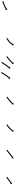

<svg xmlns="http://www.w3.org/2000/svg" viewBox="1662 -1948 280 3654"><g transform="rotate(90 1802.0 -121.0)"><path d="M-3.4 -45.4C-3.8 -45.3 -4.2 -45.3 -4.5 -45.2L0.2 -25.7C0.6 -25.8 1 -25.9 1.4 -26C1.4 -26 1.4 -26 1.4 -26C1.5 -26 1.5 -26 1.5 -26C3.1 -26.5 4.6 -26.9 6.2 -27.3C6.2 -27.3 6.2 -27.3 6.2 -27.3C6.3 -27.3 6.3 -27.3 6.3 -27.3C8.8 -28 11.4 -28.8 14 -29.5C14 -29.5 14 -29.5 14 -29.5C14 -29.6 14 -29.6 14 -29.6C17.4 -30.6 20.8 -31.6 24.1 -32.7C24.1 -32.7 24.1 -32.7 24.1 -32.7C24.2 -32.7 24.2 -32.7 24.2 -32.7C28.2 -34 32.2 -35.4 36.1 -36.8C36.1 -36.8 36.1 -36.8 36.2 -36.8C36.2 -36.8 36.2 -36.8 36.2 -36.8C40.6 -38.4 45.1 -40 49.5 -41.6C49.5 -41.6 49.5 -41.6 49.5 -41.6C49.5 -41.6 49.6 -41.7 49.6 -41.7C54.3 -43.5 59 -45.3 63.7 -47.2C63.7 -47.2 63.7 -47.2 63.7 -47.2C63.8 -47.2 63.8 -47.2 63.8 -47.2C68.6 -49.2 73.4 -51.2 78.2 -53.3C78.2 -53.3 78.3 -53.3 78.3 -53.3C78.3 -53.3 78.3 -53.3 78.3 -53.3C83.1 -55.4 87.9 -57.5 92.7 -59.7C92.7 -59.7 92.7 -59.7 92.7 -59.7C92.7 -59.7 92.7 -59.8 92.7 -59.8C97.3 -61.9 101.9 -64.1 106.5 -66.3C106.5 -66.3 106.5 -66.3 106.5 -66.3C106.5 -66.3 106.6 -66.3 106.6 -66.3C110.8 -68.4 115.1 -70.5 119.3 -72.7C119.3 -72.7 119.3 -72.7 119.3 -72.7C119.3 -72.7 119.4 -72.7 119.4 -72.7C123.1 -74.7 126.9 -76.7 130.6 -78.7C130.6 -78.7 130.7 -78.7 130.7 -78.7C130.7 -78.7 130.7 -78.7 130.7 -78.7C133.9 -80.4 137 -82.2 140.2 -83.9C140.2 -83.9 140.2 -83.9 140.2 -83.9C140.2 -83.9 140.2 -83.9 140.2 -83.9C142.6 -85.3 145 -86.6 147.4 -88L147.4 -88L147.4 -88C149 -88.9 150.5 -89.8 152.1 -90.7L152.1 -90.7L152.1 -90.7C152.6 -91.1 153.2 -91.4 153.7 -91.7L160.4 -80.3L168.6 -112.1L136.9 -120.3L143.6 -108.9C143 -108.6 142.5 -108.3 142 -108L142 -108L142 -108C140.5 -107.1 139 -106.2 137.4 -105.4L137.5 -105.4L137.5 -105.4C135.1 -104 132.8 -102.7 130.4 -101.4C130.4 -101.4 130.4 -101.4 130.4 -101.4C130.4 -101.4 130.4 -101.4 130.4 -101.4C127.3 -99.7 124.3 -98 121.2 -96.3C121.2 -96.3 121.2 -96.3 121.2 -96.3C121.2 -96.3 121.2 -96.3 121.2 -96.3C117.5 -94.3 113.8 -92.4 110.1 -90.5C110.1 -90.5 110.2 -90.5 110.2 -90.5C110.2 -90.5 110.2 -90.5 110.2 -90.5C106.1 -88.4 101.9 -86.3 97.7 -84.3C97.7 -84.3 97.7 -84.3 97.7 -84.3C97.8 -84.3 97.8 -84.3 97.8 -84.3C93.3 -82.1 88.8 -80 84.3 -77.9C84.3 -77.9 84.3 -77.9 84.3 -77.9C84.3 -77.9 84.4 -77.9 84.4 -77.9C79.7 -75.8 75 -73.7 70.3 -71.6C70.3 -71.6 70.3 -71.6 70.3 -71.6C70.4 -71.7 70.4 -71.7 70.4 -71.7C65.7 -69.6 60.9 -67.7 56.2 -65.7C56.2 -65.7 56.2 -65.7 56.2 -65.7C56.2 -65.7 56.3 -65.7 56.3 -65.7C51.7 -63.9 47.1 -62.1 42.4 -60.3C42.4 -60.3 42.5 -60.3 42.5 -60.4C42.5 -60.4 42.5 -60.4 42.5 -60.4C38.2 -58.8 33.9 -57.2 29.5 -55.6C29.5 -55.6 29.5 -55.6 29.6 -55.6C29.6 -55.7 29.6 -55.7 29.6 -55.7C25.7 -54.3 21.8 -53 17.9 -51.7C17.9 -51.7 18 -51.7 18 -51.7C18 -51.7 18 -51.8 18 -51.8C14.8 -50.7 11.5 -49.7 8.2 -48.7C8.2 -48.7 8.2 -48.7 8.3 -48.7C8.3 -48.7 8.3 -48.7 8.3 -48.7C5.8 -48 3.4 -47.3 0.9 -46.6C0.9 -46.6 0.9 -46.6 0.9 -46.6C0.9 -46.6 1 -46.6 1 -46.6C-0.5 -46.2 -2 -45.8 -3.5 -45.4C-3.5 -45.4 -3.5 -45.4 -3.5 -45.4C-3.4 -45.4 -3.4 -45.4 -3.4 -45.4Z M700.9 -120.3C700.4 -119.9 699.9 -119.6 699.4 -119.3L710.3 -102.6C710.9 -102.9 711.4 -103.2 711.9 -103.5L711.9 -103.6L711.9 -103.6C713.4 -104.5 714.8 -105.5 716.3 -106.5L716.3 -106.5L716.3 -106.5C718.7 -108.1 721 -109.7 723.3 -111.3L723.3 -111.3L723.3 -111.3C726.4 -113.4 729.4 -115.4 732.4 -117.5L732.4 -117.6L732.4 -117.6C736 -120.1 739.5 -122.6 743.1 -125.1L743.1 -125.1L743.1 -125.1C747.1 -127.9 751 -130.8 754.9 -133.6L754.9 -133.6L754.9 -133.6C759.1 -136.7 763.2 -139.8 767.3 -142.9C767.3 -142.9 767.3 -142.9 767.3 -142.9C767.4 -142.9 767.4 -142.9 767.4 -142.9C771.5 -146.1 775.7 -149.3 779.8 -152.5C779.8 -152.5 779.8 -152.5 779.8 -152.5C779.8 -152.6 779.8 -152.6 779.8 -152.6C783.8 -155.7 787.6 -158.9 791.5 -162.2C791.5 -162.2 791.5 -162.2 791.5 -162.3C791.6 -162.3 791.6 -162.3 791.6 -162.3C794.7 -165.1 797.8 -167.9 800.7 -170.8C800.7 -170.8 800.8 -170.9 800.9 -171C801 -171.1 801 -171.2 801 -171.2C801.4 -171.6 800.3 -170.4 799.9 -170.1C790.6 -163.2 779.2 -175.3 785.5 -183.4C799.8 -201.9 800.5 -169.1 803.8 -176.1C803.8 -176.1 803.8 -176.1 803.7 -176C803.7 -175.9 803.7 -175.9 803.7 -175.9C806.1 -180.7 808.6 -185.4 811.3 -190.1C811.3 -190.1 811.3 -190 811.3 -190C811.2 -189.9 811.2 -189.9 811.2 -189.9C813.5 -193.7 815.9 -197.5 818.4 -201.2C818.4 -201.2 818.3 -201.1 818.3 -201.1C818.3 -201.1 818.3 -201 818.3 -201C820.2 -203.8 822.2 -206.6 824.2 -209.4C824.2 -209.4 824.2 -209.4 824.1 -209.3C824.1 -209.3 824.1 -209.3 824.1 -209.3C825.4 -211 826.7 -212.8 828.1 -214.5C828.1 -214.5 828.1 -214.5 828.1 -214.5C828.1 -214.5 828.1 -214.4 828.1 -214.4C828.5 -215.1 829 -215.7 829.5 -216.3L839.8 -208.1L836.2 -240.6L803.6 -237L813.9 -228.8C813.4 -228.1 812.9 -227.5 812.4 -226.9C812.4 -226.9 812.4 -226.9 812.4 -226.8C812.3 -226.8 812.3 -226.8 812.3 -226.8C810.9 -225 809.5 -223.2 808.1 -221.3C808.1 -221.3 808.1 -221.3 808.1 -221.3C808.1 -221.2 808.1 -221.2 808.1 -221.2C805.9 -218.3 803.8 -215.4 801.8 -212.4C801.8 -212.4 801.8 -212.4 801.7 -212.3C801.7 -212.3 801.7 -212.2 801.7 -212.2C799.1 -208.3 796.5 -204.3 794.1 -200.2C794.1 -200.2 794.1 -200.2 794 -200.1C794 -200.1 794 -200 794 -200C791.1 -195.1 788.4 -190 785.8 -184.9C785.8 -184.9 785.8 -184.8 785.7 -184.7C785.7 -184.7 785.7 -184.6 785.7 -184.6C784.8 -182.8 783.8 -180.7 783.6 -178.7C783.4 -177.1 783.3 -174.4 784.4 -173.2C809.3 -143.7 808.1 -209.1 786.1 -184.5C786.1 -184.5 786.2 -184.6 786.3 -184.7C786.4 -184.8 786.5 -184.9 786.5 -184.9C783.9 -182.3 781.1 -179.7 778.3 -177.3C778.3 -177.3 778.4 -177.3 778.4 -177.3C778.5 -177.4 778.5 -177.4 778.5 -177.4C774.8 -174.3 771.1 -171.2 767.3 -168.1C767.3 -168.1 767.3 -168.2 767.3 -168.2C767.4 -168.2 767.4 -168.2 767.4 -168.2C763.4 -165 759.3 -161.9 755.2 -158.8C755.2 -158.8 755.2 -158.8 755.3 -158.8C755.3 -158.8 755.3 -158.8 755.3 -158.8C751.2 -155.8 747.2 -152.8 743.1 -149.8L743.1 -149.8L743.1 -149.8C739.3 -147 735.4 -144.2 731.5 -141.4L731.5 -141.4L731.5 -141.4C728 -138.9 724.5 -136.4 721 -133.9L721 -134L721 -134C718 -131.9 715 -129.8 712 -127.8L712 -127.8L712 -127.8C709.8 -126.2 707.5 -124.7 705.2 -123.1L705.2 -123.1L705.2 -123.1C703.8 -122.2 702.3 -121.2 700.9 -120.2L700.9 -120.3Z M1045.7 -119.5C1045.2 -119.2 1044.6 -118.8 1044.1 -118.4L1055.6 -102C1056.1 -102.4 1056.6 -102.8 1057.1 -103.1L1057.1 -103.1L1057.1 -103.1C1058.6 -104.2 1060.1 -105.2 1061.6 -106.2L1061.6 -106.2L1061.6 -106.3C1063.9 -107.9 1066.1 -109.5 1068.4 -111.1L1068.4 -111.1L1068.4 -111.2C1071.3 -113.3 1074.3 -115.4 1077.2 -117.6C1077.2 -117.6 1077.2 -117.6 1077.2 -117.6C1077.2 -117.6 1077.2 -117.6 1077.2 -117.6C1080.6 -120.2 1084 -122.8 1087.4 -125.4C1087.4 -125.4 1087.4 -125.4 1087.4 -125.4C1087.4 -125.4 1087.5 -125.4 1087.5 -125.4C1091.2 -128.4 1095 -131.3 1098.7 -134.3C1098.7 -134.3 1098.7 -134.3 1098.7 -134.3C1098.7 -134.3 1098.7 -134.3 1098.7 -134.3C1102.7 -137.5 1106.6 -140.8 1110.5 -144C1110.5 -144 1110.6 -144 1110.6 -144.1C1110.6 -144.1 1110.6 -144.1 1110.6 -144.1C1114.6 -147.5 1118.6 -150.9 1122.6 -154.3C1122.6 -154.3 1122.6 -154.4 1122.6 -154.4C1122.6 -154.4 1122.6 -154.4 1122.6 -154.4C1126.6 -157.9 1130.5 -161.4 1134.4 -164.9C1134.4 -164.9 1134.4 -164.9 1134.4 -164.9C1134.4 -165 1134.4 -165 1134.4 -165C1138.2 -168.4 1141.9 -171.9 1145.6 -175.4C1145.6 -175.4 1145.6 -175.4 1145.6 -175.4C1145.6 -175.5 1145.6 -175.5 1145.6 -175.5C1149.1 -178.8 1152.5 -182.1 1155.9 -185.5C1155.9 -185.5 1155.9 -185.5 1155.9 -185.5C1155.9 -185.5 1155.9 -185.5 1155.9 -185.5C1159 -188.5 1162 -191.6 1165 -194.6L1165 -194.7L1165 -194.7C1167.6 -197.3 1170.1 -199.9 1172.6 -202.5L1172.6 -202.5L1172.6 -202.6C1174.6 -204.6 1176.5 -206.7 1178.5 -208.7L1178.5 -208.7L1178.5 -208.7C1179.7 -210.1 1181 -211.4 1182.2 -212.7C1182.7 -213.2 1183.1 -213.7 1183.5 -214.1L1193.2 -205.2L1192 -237.9L1159.3 -236.8L1168.9 -227.8C1168.5 -227.3 1168 -226.8 1167.6 -226.4C1166.4 -225 1165.1 -223.7 1163.9 -222.4L1163.9 -222.4L1163.9 -222.4C1162 -220.4 1160.1 -218.4 1158.1 -216.3L1158.1 -216.4L1158.2 -216.4C1155.7 -213.8 1153.2 -211.2 1150.7 -208.6L1150.7 -208.6L1150.7 -208.6C1147.7 -205.6 1144.8 -202.6 1141.8 -199.7C1141.8 -199.7 1141.8 -199.7 1141.8 -199.7C1141.8 -199.7 1141.8 -199.7 1141.8 -199.7C1138.5 -196.4 1135.1 -193.1 1131.7 -189.9C1131.7 -189.9 1131.8 -189.9 1131.8 -189.9C1131.8 -189.9 1131.8 -189.9 1131.8 -189.9C1128.2 -186.5 1124.5 -183.1 1120.8 -179.7C1120.8 -179.7 1120.9 -179.7 1120.9 -179.7C1120.9 -179.7 1120.9 -179.7 1120.9 -179.7C1117.1 -176.2 1113.2 -172.8 1109.4 -169.4C1109.4 -169.4 1109.4 -169.4 1109.4 -169.4C1109.4 -169.4 1109.4 -169.4 1109.4 -169.4C1105.5 -166 1101.6 -162.7 1097.7 -159.3C1097.7 -159.3 1097.7 -159.4 1097.7 -159.4C1097.7 -159.4 1097.7 -159.4 1097.7 -159.4C1093.9 -156.2 1090 -153 1086.2 -149.9C1086.2 -149.9 1086.2 -149.9 1086.2 -149.9C1086.2 -149.9 1086.2 -149.9 1086.2 -149.9C1082.5 -147 1078.9 -144.1 1075.2 -141.2C1075.2 -141.2 1075.2 -141.2 1075.2 -141.2C1075.2 -141.2 1075.2 -141.2 1075.2 -141.2C1071.9 -138.7 1068.5 -136.1 1065.2 -133.6C1065.2 -133.6 1065.2 -133.6 1065.2 -133.6C1065.2 -133.6 1065.2 -133.7 1065.2 -133.7C1062.4 -131.5 1059.5 -129.4 1056.6 -127.3L1056.7 -127.3L1056.7 -127.3C1054.4 -125.7 1052.2 -124.1 1050 -122.5L1050 -122.6L1050 -122.6C1048.6 -121.5 1047.1 -120.5 1045.7 -119.5L1045.7 -119.5ZM1153.6 -18.3C1153.2 -17.8 1152.9 -17.4 1152.6 -16.9L1169 -5.5C1169.3 -5.9 1169.7 -6.4 1170 -6.9L1170 -7L1170 -7C1171 -8.4 1172 -9.9 1173 -11.3L1173 -11.3L1173 -11.4C1174.6 -13.7 1176.1 -16 1177.7 -18.3L1177.7 -18.3L1177.7 -18.4C1179.7 -21.5 1181.8 -24.5 1183.8 -27.6L1183.8 -27.7L1183.8 -27.7C1186.2 -31.4 1188.6 -35.1 1191.1 -38.8C1193.8 -43 1196.5 -47.2 1199.3 -51.4L1199.3 -51.4L1199.3 -51.4C1202.2 -56 1205.2 -60.5 1208.1 -65L1208.1 -65L1208.1 -65C1211.2 -69.6 1214.3 -74.3 1217.5 -78.9L1217.5 -78.9L1217.5 -78.9C1220.6 -83.6 1223.8 -88.2 1227 -92.9L1227 -92.8L1227 -92.8C1230.1 -97.3 1233.2 -101.8 1236.4 -106.3L1236.4 -106.3L1236.4 -106.2C1239.4 -110.4 1242.4 -114.6 1245.4 -118.8L1245.4 -118.7L1245.4 -118.7C1248.1 -122.4 1250.9 -126.2 1253.7 -129.9L1253.7 -129.8L1253.6 -129.8C1256 -132.9 1258.4 -136.1 1260.8 -139.2L1260.8 -139.1L1260.8 -139.1C1262.6 -141.5 1264.5 -143.9 1266.4 -146.3L1266.4 -146.3L1266.4 -146.3C1267.6 -147.8 1268.8 -149.3 1270 -150.8L1270 -150.8L1270 -150.8C1270.5 -151.4 1270.9 -151.9 1271.3 -152.4L1281.6 -144.2L1278.2 -176.8L1245.6 -173.3L1255.8 -165C1255.4 -164.5 1254.9 -163.9 1254.5 -163.4L1254.5 -163.4L1254.5 -163.4C1253.2 -161.8 1252 -160.3 1250.7 -158.7L1250.7 -158.7L1250.7 -158.7C1248.8 -156.3 1246.9 -153.9 1245 -151.4L1245 -151.4L1245 -151.4C1242.5 -148.2 1240.1 -145.1 1237.7 -141.9L1237.7 -141.9L1237.7 -141.9C1234.9 -138.1 1232.1 -134.4 1229.3 -130.6L1229.3 -130.6L1229.3 -130.5C1226.2 -126.3 1223.1 -122.1 1220.1 -117.9L1220.1 -117.9L1220.1 -117.8C1216.9 -113.3 1213.7 -108.8 1210.5 -104.2L1210.5 -104.2L1210.5 -104.2C1207.3 -99.5 1204.1 -94.8 1200.9 -90.1L1200.9 -90.1L1200.9 -90.1C1197.7 -85.4 1194.6 -80.7 1191.5 -76L1191.5 -76L1191.5 -76C1188.5 -71.5 1185.5 -66.9 1182.5 -62.4L1182.5 -62.4L1182.5 -62.4C1179.8 -58.2 1177 -53.9 1174.3 -49.7C1171.9 -46 1169.5 -42.3 1167 -38.6L1167 -38.6L1167 -38.6C1165 -35.5 1163 -32.4 1161 -29.4L1161 -29.4L1161 -29.4C1159.5 -27.1 1158 -24.8 1156.4 -22.5L1156.4 -22.5L1156.5 -22.5C1155.5 -21.1 1154.5 -19.7 1153.6 -18.3L1153.6 -18.3ZM1346.3 -13.1C1346 -12.5 1345.6 -11.9 1345.3 -11.3L1362.4 -1.1C1362.8 -1.7 1363.1 -2.2 1363.5 -2.8C1364.4 -4.4 1365.4 -6.1 1366.4 -7.7L1366.4 -7.7L1366.4 -7.7C1367.9 -10.2 1369.5 -12.8 1371 -15.3L1371 -15.3L1371 -15.3C1373 -18.6 1375 -21.8 1377 -25.1L1377 -25.1L1377 -25.1C1379.4 -29 1381.8 -32.8 1384.2 -36.7L1384.2 -36.7L1384.2 -36.7C1386.9 -41 1389.6 -45.3 1392.3 -49.6L1392.3 -49.6L1392.3 -49.5C1395.3 -54.1 1398.2 -58.7 1401.2 -63.3L1401.2 -63.3L1401.2 -63.2C1404.3 -68 1407.4 -72.6 1410.5 -77.3L1410.5 -77.3L1410.5 -77.3C1413.7 -82 1416.8 -86.7 1420 -91.3L1420 -91.3L1420 -91.3C1423.1 -95.8 1426.3 -100.3 1429.5 -104.7L1429.5 -104.7L1429.4 -104.7C1432.4 -108.9 1435.4 -113.1 1438.5 -117.2L1438.5 -117.2L1438.4 -117.2C1441.2 -120.9 1443.9 -124.6 1446.7 -128.3L1446.7 -128.3L1446.7 -128.3C1449 -131.4 1451.4 -134.5 1453.8 -137.6L1453.8 -137.6L1453.8 -137.6C1455.6 -140 1457.5 -142.3 1459.4 -144.7L1459.4 -144.7L1459.4 -144.7C1460.6 -146.2 1461.8 -147.8 1463 -149.3L1463 -149.3L1463 -149.3C1463.4 -149.8 1463.9 -150.3 1464.3 -150.9L1474.6 -142.6L1471 -175.2L1438.4 -171.7L1448.7 -163.4C1448.3 -162.9 1447.8 -162.3 1447.4 -161.8L1447.4 -161.8L1447.4 -161.8C1446.1 -160.2 1444.9 -158.7 1443.7 -157.1L1443.7 -157.1L1443.7 -157.1C1441.8 -154.7 1439.9 -152.3 1438 -149.8L1438 -149.8L1438 -149.8C1435.5 -146.7 1433.1 -143.5 1430.7 -140.3L1430.7 -140.3L1430.7 -140.3C1427.9 -136.6 1425.1 -132.8 1422.3 -129L1422.3 -129L1422.3 -129C1419.2 -124.8 1416.2 -120.6 1413.2 -116.3L1413.2 -116.3L1413.1 -116.3C1409.9 -111.8 1406.8 -107.2 1403.6 -102.7L1403.6 -102.7L1403.6 -102.6C1400.3 -97.9 1397.1 -93.2 1393.9 -88.5L1393.9 -88.5L1393.9 -88.5C1390.7 -83.7 1387.6 -79 1384.5 -74.2L1384.5 -74.2L1384.5 -74.2C1381.4 -69.6 1378.5 -65 1375.5 -60.3L1375.5 -60.3L1375.5 -60.3C1372.7 -56 1370 -51.7 1367.2 -47.3L1367.2 -47.3L1367.2 -47.3C1364.8 -43.4 1362.4 -39.5 1360 -35.6L1360 -35.6L1360 -35.6C1357.9 -32.3 1355.9 -29 1353.9 -25.7L1353.9 -25.7L1353.9 -25.7C1352.3 -23.1 1350.8 -20.6 1349.3 -18L1349.3 -18L1349.3 -18C1348.3 -16.4 1347.3 -14.7 1346.3 -13.1Z M1814.9 -119.7C1814.4 -119.3 1813.9 -119 1813.4 -118.6L1824.7 -102.1C1825.2 -102.5 1825.8 -102.9 1826.3 -103.2L1826.3 -103.2L1826.3 -103.2C1827.8 -104.2 1829.3 -105.3 1830.7 -106.3L1830.7 -106.3L1830.7 -106.3C1833 -107.9 1835.3 -109.5 1837.6 -111.2L1837.6 -111.2L1837.6 -111.2C1840.6 -113.3 1843.5 -115.4 1846.4 -117.6L1846.4 -117.6L1846.4 -117.6C1849.9 -120.2 1853.3 -122.7 1856.7 -125.3C1856.7 -125.3 1856.7 -125.3 1856.8 -125.3C1856.8 -125.3 1856.8 -125.4 1856.8 -125.4C1860.6 -128.3 1864.4 -131.2 1868.1 -134.2C1868.1 -134.2 1868.1 -134.2 1868.1 -134.2C1868.2 -134.2 1868.2 -134.2 1868.2 -134.2C1872.2 -137.4 1876.2 -140.6 1880.1 -143.8C1880.1 -143.8 1880.1 -143.8 1880.1 -143.8C1880.2 -143.9 1880.2 -143.9 1880.2 -143.9C1884.2 -147.2 1888.3 -150.6 1892.3 -154C1892.3 -154 1892.3 -154.1 1892.3 -154.1C1892.4 -154.1 1892.4 -154.1 1892.4 -154.1C1896.4 -157.5 1900.3 -161 1904.3 -164.5C1904.3 -164.5 1904.3 -164.5 1904.3 -164.5C1904.3 -164.5 1904.4 -164.5 1904.4 -164.5C1908.2 -168 1912 -171.4 1915.7 -174.8C1915.7 -174.8 1915.7 -174.9 1915.7 -174.9C1915.8 -174.9 1915.8 -174.9 1915.8 -174.9C1919.3 -178.1 1922.7 -181.4 1926.2 -184.7C1926.2 -184.7 1926.2 -184.7 1926.2 -184.7C1926.2 -184.7 1926.2 -184.8 1926.2 -184.8C1929.3 -187.7 1932.4 -190.7 1935.4 -193.7L1935.4 -193.7L1935.5 -193.7C1938 -196.3 1940.6 -198.9 1943.1 -201.4L1943.1 -201.4L1943.1 -201.5C1945.1 -203.4 1947 -205.4 1948.9 -207.5L1949 -207.5L1949 -207.5C1950.2 -208.8 1951.4 -210.1 1952.7 -211.4L1952.7 -211.4L1952.7 -211.4C1953.1 -211.8 1953.5 -212.3 1954 -212.8L1963.6 -203.7L1962.6 -236.5L1929.8 -235.5L1939.4 -226.4C1939 -226 1938.5 -225.5 1938.1 -225.1L1938.1 -225.1L1938.1 -225.1C1936.9 -223.8 1935.7 -222.6 1934.5 -221.3L1934.5 -221.3L1934.5 -221.3C1932.6 -219.3 1930.7 -217.4 1928.8 -215.4L1928.8 -215.4L1928.8 -215.5C1926.4 -212.9 1923.9 -210.4 1921.3 -207.9L1921.4 -207.9L1921.4 -207.9C1918.4 -205 1915.4 -202.1 1912.4 -199.1C1912.4 -199.1 1912.4 -199.2 1912.4 -199.2C1912.4 -199.2 1912.4 -199.2 1912.4 -199.2C1909 -196 1905.6 -192.7 1902.1 -189.5C1902.1 -189.5 1902.2 -189.5 1902.2 -189.6C1902.2 -189.6 1902.2 -189.6 1902.2 -189.6C1898.5 -186.2 1894.8 -182.8 1891 -179.4C1891 -179.4 1891 -179.5 1891 -179.5C1891.1 -179.5 1891.1 -179.5 1891.1 -179.5C1887.2 -176.1 1883.3 -172.6 1879.3 -169.3C1879.3 -169.3 1879.3 -169.3 1879.3 -169.3C1879.4 -169.3 1879.4 -169.3 1879.4 -169.3C1875.4 -165.9 1871.4 -162.6 1867.4 -159.3C1867.4 -159.3 1867.4 -159.3 1867.4 -159.3C1867.5 -159.3 1867.5 -159.3 1867.5 -159.3C1863.6 -156.1 1859.7 -153 1855.7 -149.8C1855.7 -149.8 1855.7 -149.9 1855.7 -149.9C1855.7 -149.9 1855.8 -149.9 1855.8 -149.9C1852.1 -147 1848.3 -144.1 1844.6 -141.2C1844.6 -141.2 1844.6 -141.2 1844.6 -141.2C1844.6 -141.3 1844.6 -141.3 1844.6 -141.3C1841.3 -138.7 1837.9 -136.2 1834.5 -133.7L1834.6 -133.7L1834.6 -133.7C1831.7 -131.6 1828.8 -129.5 1825.9 -127.4L1825.9 -127.4L1826 -127.4C1823.7 -125.8 1821.5 -124.3 1819.2 -122.7L1819.3 -122.7L1819.3 -122.7C1817.8 -121.7 1816.4 -120.7 1814.9 -119.7L1814.9 -119.7Z M2341.8 -119.6C2341.2 -119.2 2340.7 -118.8 2340.2 -118.5L2351.6 -102C2352.1 -102.4 2352.7 -102.8 2353.2 -103.2C2354.7 -104.2 2356.2 -105.3 2357.8 -106.3L2357.8 -106.3L2357.8 -106.3C2360.1 -108 2362.4 -109.6 2364.8 -111.3L2364.8 -111.3L2364.8 -111.3C2367.8 -113.4 2370.8 -115.5 2373.8 -117.7L2373.8 -117.7L2373.8 -117.7C2377.3 -120.2 2380.8 -122.8 2384.2 -125.3C2384.2 -125.3 2384.2 -125.3 2384.3 -125.3C2384.3 -125.3 2384.3 -125.3 2384.3 -125.3C2388.1 -128.2 2391.8 -131 2395.6 -133.9C2395.6 -133.9 2395.6 -133.9 2395.6 -133.9C2395.6 -134 2395.6 -134 2395.6 -134C2399.5 -137 2403.4 -140.1 2407.3 -143.3C2407.3 -143.3 2407.3 -143.3 2407.3 -143.3C2407.3 -143.4 2407.4 -143.4 2407.4 -143.4C2411.2 -146.6 2415 -149.9 2418.8 -153.3C2418.8 -153.3 2418.8 -153.3 2418.8 -153.3C2418.9 -153.3 2418.9 -153.4 2418.9 -153.4C2422.6 -156.7 2426.2 -160.2 2429.8 -163.6C2429.8 -163.6 2429.8 -163.7 2429.8 -163.7C2429.9 -163.7 2429.9 -163.8 2429.9 -163.8C2433.3 -167.2 2436.6 -170.6 2439.9 -174.1C2439.9 -174.1 2439.9 -174.1 2439.9 -174.2C2440 -174.2 2440 -174.2 2440 -174.2C2443 -177.6 2446 -180.9 2448.9 -184.4C2448.9 -184.4 2448.9 -184.4 2449 -184.4C2449 -184.4 2449 -184.5 2449 -184.5C2451.6 -187.6 2454.1 -190.7 2456.7 -193.9C2456.7 -193.9 2456.7 -193.9 2456.7 -193.9C2456.7 -193.9 2456.7 -194 2456.7 -194C2458.8 -196.7 2460.9 -199.4 2463 -202.2C2463 -202.2 2463 -202.2 2463 -202.2C2463 -202.3 2463 -202.3 2463 -202.3C2464.6 -204.4 2466.2 -206.6 2467.7 -208.8C2467.7 -208.8 2467.7 -208.8 2467.7 -208.8C2467.7 -208.8 2467.7 -208.8 2467.7 -208.8C2468.7 -210.2 2469.7 -211.7 2470.7 -213.1L2470.7 -213.1L2470.7 -213.1C2471.1 -213.6 2471.4 -214.1 2471.7 -214.6L2482.6 -207.2L2476.5 -239.4L2444.3 -233.3L2455.2 -225.9C2454.9 -225.4 2454.5 -224.9 2454.2 -224.4L2454.2 -224.4L2454.2 -224.4C2453.3 -223 2452.3 -221.7 2451.4 -220.3C2451.4 -220.3 2451.4 -220.3 2451.4 -220.3C2451.4 -220.3 2451.4 -220.3 2451.4 -220.3C2449.9 -218.2 2448.4 -216.1 2446.9 -214.1C2446.9 -214.1 2446.9 -214.1 2446.9 -214.1C2446.9 -214.1 2446.9 -214.1 2446.9 -214.1C2444.9 -211.5 2442.9 -208.8 2440.9 -206.2C2440.9 -206.2 2440.9 -206.2 2440.9 -206.2C2441 -206.3 2441 -206.3 2441 -206.3C2438.6 -203.2 2436.1 -200.2 2433.6 -197.2C2433.6 -197.2 2433.6 -197.3 2433.7 -197.3C2433.7 -197.3 2433.7 -197.4 2433.7 -197.4C2430.9 -194.1 2428.1 -190.9 2425.2 -187.7C2425.2 -187.7 2425.2 -187.7 2425.2 -187.7C2425.3 -187.8 2425.3 -187.8 2425.3 -187.8C2422.1 -184.4 2419 -181.1 2415.7 -177.9C2415.7 -177.9 2415.7 -177.9 2415.8 -177.9C2415.8 -177.9 2415.8 -178 2415.8 -178C2412.4 -174.6 2408.9 -171.4 2405.4 -168.1C2405.4 -168.1 2405.4 -168.1 2405.4 -168.2C2405.5 -168.2 2405.5 -168.2 2405.5 -168.2C2401.9 -165 2398.2 -161.8 2394.5 -158.7C2394.5 -158.7 2394.5 -158.7 2394.5 -158.7C2394.5 -158.7 2394.6 -158.8 2394.6 -158.8C2390.8 -155.7 2387.1 -152.7 2383.3 -149.7C2383.3 -149.7 2383.3 -149.7 2383.3 -149.7C2383.3 -149.7 2383.4 -149.7 2383.4 -149.7C2379.7 -146.9 2376 -144.1 2372.3 -141.4C2372.3 -141.4 2372.3 -141.4 2372.3 -141.4C2372.4 -141.4 2372.4 -141.4 2372.4 -141.4C2369 -138.9 2365.5 -136.4 2362.1 -133.9L2362.1 -133.9L2362.1 -133.9C2359.2 -131.8 2356.2 -129.7 2353.3 -127.6L2353.3 -127.6L2353.3 -127.6C2350.9 -126 2348.6 -124.4 2346.3 -122.7L2346.3 -122.7L2346.3 -122.7C2344.8 -121.7 2343.3 -120.6 2341.8 -119.6Z M2825.5 -119.4C2825.1 -119.1 2824.6 -118.8 2824.2 -118.5L2835.6 -102.1C2836.1 -102.4 2836.6 -102.7 2837 -103.1L2837 -103.1L2837.1 -103.1C2838.4 -104.1 2839.8 -105 2841.2 -106C2841.2 -106 2841.2 -106 2841.2 -106C2841.2 -106.1 2841.2 -106.1 2841.2 -106.1C2843.4 -107.7 2845.6 -109.3 2847.8 -110.9C2847.8 -110.9 2847.8 -110.9 2847.8 -110.9C2847.8 -111 2847.8 -111 2847.8 -111C2850.7 -113.2 2853.6 -115.4 2856.4 -117.6L2856.4 -117.6L2856.4 -117.6C2859.9 -120.3 2863.3 -123 2866.8 -125.7L2866.8 -125.7L2866.8 -125.7C2870.6 -128.8 2874.5 -131.9 2878.4 -135C2882.6 -138.3 2886.7 -141.6 2890.9 -144.9C2895.2 -148.4 2899.6 -151.8 2903.9 -155.3L2903.9 -155.3L2903.9 -155.3C2908.3 -158.7 2912.7 -162.2 2917.1 -165.6L2917.1 -165.6L2917.1 -165.6C2921.4 -168.9 2925.7 -172.2 2930 -175.5L2930 -175.5L2930 -175.5C2934 -178.6 2938.1 -181.7 2942.2 -184.7L2942.2 -184.7L2942.2 -184.7C2945.9 -187.5 2949.6 -190.2 2953.3 -192.9L2953.3 -192.9L2953.2 -192.9C2956.4 -195.2 2959.5 -197.4 2962.7 -199.7L2962.7 -199.7L2962.7 -199.7C2965.1 -201.4 2967.6 -203.2 2970.1 -204.9L2970.1 -204.9L2970 -204.9C2971.6 -206 2973.2 -207.1 2974.8 -208.2L2974.8 -208.2L2974.8 -208.2C2975.4 -208.6 2976 -209 2976.5 -209.4L2984 -198.5L2990 -230.7L2957.7 -236.7L2965.2 -225.9C2964.6 -225.5 2964.1 -225.1 2963.5 -224.7L2963.5 -224.7L2963.5 -224.7C2961.8 -223.5 2960.2 -222.4 2958.6 -221.3L2958.6 -221.3L2958.6 -221.3C2956.1 -219.5 2953.6 -217.8 2951.1 -216L2951.1 -216L2951.1 -216C2947.9 -213.7 2944.7 -211.4 2941.5 -209.1L2941.5 -209.1L2941.5 -209C2937.7 -206.3 2934 -203.5 2930.3 -200.8L2930.2 -200.8L2930.2 -200.8C2926.1 -197.7 2922 -194.6 2917.9 -191.5L2917.9 -191.4L2917.9 -191.4C2913.5 -188.1 2909.2 -184.8 2904.8 -181.4L2904.8 -181.4L2904.8 -181.4C2900.4 -177.9 2896 -174.5 2891.6 -171L2891.5 -171L2891.5 -171C2887.2 -167.5 2882.8 -164.1 2878.4 -160.6C2874.3 -157.2 2870.1 -153.9 2865.9 -150.6C2862.1 -147.5 2858.2 -144.4 2854.3 -141.4L2854.3 -141.4L2854.4 -141.4C2851 -138.7 2847.6 -136 2844.1 -133.4L2844.2 -133.4L2844.2 -133.4C2841.4 -131.2 2838.5 -129 2835.7 -126.9C2835.7 -126.9 2835.7 -126.9 2835.7 -126.9C2835.7 -126.9 2835.7 -126.9 2835.7 -126.9C2833.6 -125.3 2831.5 -123.7 2829.4 -122.2C2829.4 -122.2 2829.4 -122.2 2829.4 -122.2C2829.4 -122.2 2829.4 -122.2 2829.4 -122.2C2828.1 -121.3 2826.8 -120.3 2825.5 -119.4L2825.5 -119.4Z M3340.1 -117.8C3339.6 -117.5 3339.2 -117.1 3338.7 -116.8L3350.3 -100.5C3350.8 -100.8 3351.2 -101.2 3351.7 -101.5C3352.9 -102.4 3354.2 -103.3 3355.4 -104.1C3357.4 -105.5 3359.3 -106.9 3361.3 -108.3C3363.8 -110.1 3366.3 -111.9 3368.8 -113.7C3371.8 -115.8 3374.8 -117.9 3377.8 -120C3381.1 -122.4 3384.4 -124.7 3387.7 -127.1C3391.3 -129.6 3394.8 -132.1 3398.4 -134.7C3402 -137.3 3405.6 -139.9 3409.3 -142.5C3412.9 -145.1 3416.6 -147.8 3420.2 -150.4L3420.2 -150.4L3420.2 -150.4C3423.7 -152.9 3427.2 -155.5 3430.7 -158L3430.7 -158L3430.7 -158C3434 -160.4 3437.3 -162.8 3440.5 -165.2L3440.5 -165.2L3440.5 -165.2C3443.5 -167.3 3446.4 -169.5 3449.3 -171.6L3449.3 -171.6L3449.3 -171.6C3451.8 -173.5 3454.2 -175.3 3456.7 -177.1C3458.6 -178.5 3460.5 -179.9 3462.4 -181.3C3463.6 -182.3 3464.8 -183.2 3466 -184.1C3466.4 -184.4 3466.9 -184.7 3467.3 -185L3475.2 -174.5L3479.8 -206.9L3447.4 -211.6L3455.3 -201C3454.9 -200.7 3454.4 -200.4 3454 -200.1C3452.8 -199.2 3451.6 -198.3 3450.4 -197.4C3448.5 -196 3446.6 -194.6 3444.7 -193.2C3442.3 -191.4 3439.9 -189.5 3437.4 -187.7L3437.4 -187.7L3437.4 -187.7C3434.5 -185.6 3431.6 -183.5 3428.7 -181.3L3428.7 -181.3L3428.7 -181.3C3425.5 -178.9 3422.2 -176.6 3418.9 -174.2L3418.9 -174.2L3418.9 -174.2C3415.5 -171.7 3412 -169.1 3408.5 -166.6L3408.5 -166.6L3408.5 -166.6C3404.9 -164 3401.2 -161.4 3397.6 -158.8C3394 -156.1 3390.3 -153.5 3386.7 -150.9C3383.2 -148.4 3379.7 -145.9 3376.1 -143.4C3372.8 -141 3369.5 -138.7 3366.2 -136.3C3363.2 -134.2 3360.2 -132.1 3357.3 -130C3354.7 -128.2 3352.2 -126.4 3349.7 -124.6C3347.7 -123.2 3345.8 -121.8 3343.8 -120.5C3342.6 -119.6 3341.3 -118.7 3340.1 -117.8Z"/></g></svg>

Font: FRB American Cursive Just Arrows Ultra
Style: Bold Italic
Weight: 1000
Italic angle: -25°
Version: Version 2.0;Modular Font Editor K font №1